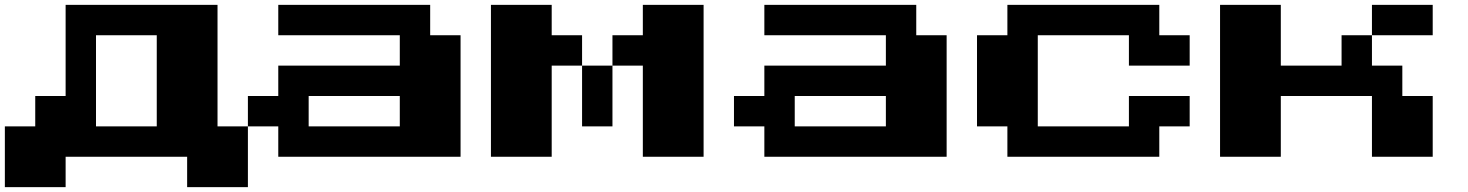

<svg xmlns="http://www.w3.org/2000/svg" viewBox="-20 -770 6040 790"><path d="M875 -250H1000V0H750V-125H250V0H0V-250H125V-375H250V-750H875ZM375 -250H625V-625H375Z M1125 -125V-250H1000V-375H1125V-500H1625V-625H1125V-750H1750V-625H1875V-125ZM1250 -250H1625V-375H1250Z M2375 -625V-500H2250V-125H2000V-750H2250V-625ZM2875 -750V-125H2625V-500H2500V-625H2625V-750ZM2375 -500H2500V-250H2375Z M3125 -125V-250H3000V-375H3125V-500H3625V-625H3125V-750H3750V-625H3875V-125ZM3250 -250H3625V-375H3250Z M4125 -125V-250H4000V-625H4125V-750H4750V-625H4875V-500H4625V-625H4250V-250H4625V-375H4875V-250H4750V-125Z M5500 -625H5625V-500H5750V-375H5875V-125H5625V-375H5250V-125H5000V-750H5250V-500H5500ZM5875 -750V-625H5625V-750Z"/></svg>

Font: Press Start 2P
Style: Regular
Weight: 400
Designer: CodeMan38
Foundry: CodeMan38
Version: Version 3.000